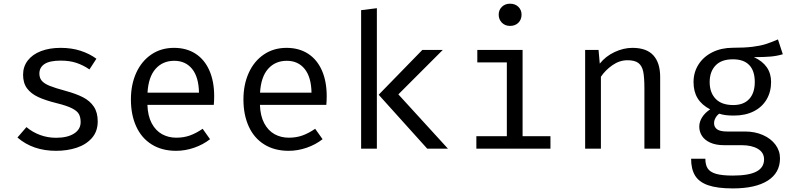

<svg xmlns="http://www.w3.org/2000/svg" viewBox="-20 -813 4348 1050"><path d="M421 -145.1Q421 -171.8 411.5 -189Q402.1 -206.2 374.1 -220.5Q346.2 -234.9 290.3 -248.7Q228.2 -264.1 189 -282.3Q149.7 -300.5 127.9 -329.7Q106.2 -359 106.2 -404.1Q106.2 -448.7 131.8 -482.1Q157.4 -515.4 203.8 -533.3Q250.3 -551.3 311.3 -551.3Q372.3 -551.3 421.3 -535.1Q470.3 -519 507.2 -491.8L469.2 -433.3Q435.4 -456.4 398.2 -469Q361 -481.5 312.3 -481.5Q251.3 -481.5 223.3 -462.8Q195.4 -444.1 195.4 -410.8Q195.4 -386.7 208.5 -371.3Q221.5 -355.9 251 -343.8Q280.5 -331.8 339 -315.9Q397.4 -300 434.9 -280.5Q472.3 -261 493.3 -229.5Q514.4 -197.9 514.4 -149.2Q514.4 -94.4 482.6 -58.2Q450.8 -22.1 399.2 -5.1Q347.7 11.8 286.7 11.8Q159.5 11.8 75.4 -61L124.6 -117.9Q157.4 -90.3 199 -74.9Q240.5 -59.5 286.7 -59.5Q348.7 -59.5 384.9 -82.6Q421 -105.6 421 -145.1Z M786.2 -239.5Q788.2 -179 809.7 -138.7Q831.3 -98.5 866.2 -79.2Q901 -60 944.1 -60Q984.1 -60 1017.7 -71.8Q1051.3 -83.6 1088.2 -108.7L1128.7 -51.8Q1090.8 -22.1 1041.8 -5.1Q992.8 11.8 943.1 11.8Q865.6 11.8 809.7 -23.1Q753.8 -57.9 724.9 -121.5Q695.9 -185.1 695.9 -269.2Q695.9 -350.8 725.1 -414.9Q754.4 -479 807.7 -515.1Q861 -551.3 931.8 -551.3Q999.5 -551.3 1049 -519.5Q1098.5 -487.7 1124.9 -427.9Q1151.3 -368.2 1151.3 -286.7Q1151.3 -263.1 1149.2 -239.5ZM786.7 -306.2H1068.2Q1066.7 -391.3 1030.8 -435.9Q994.9 -480.5 932.8 -480.5Q870.3 -480.5 831 -436.7Q791.8 -392.8 786.7 -306.2Z M1401.5 -239.5Q1403.6 -179 1425.1 -138.7Q1446.7 -98.5 1481.5 -79.2Q1516.4 -60 1559.5 -60Q1599.5 -60 1633.1 -71.8Q1666.7 -83.6 1703.6 -108.7L1744.1 -51.8Q1706.2 -22.1 1657.2 -5.1Q1608.2 11.8 1558.5 11.8Q1481 11.8 1425.1 -23.1Q1369.2 -57.9 1340.3 -121.5Q1311.3 -185.1 1311.3 -269.2Q1311.3 -350.8 1340.5 -414.9Q1369.7 -479 1423.1 -515.1Q1476.4 -551.3 1547.2 -551.3Q1614.9 -551.3 1664.4 -519.5Q1713.8 -487.7 1740.3 -427.9Q1766.7 -368.2 1766.7 -286.7Q1766.7 -263.1 1764.6 -239.5ZM1402.1 -306.2H1683.6Q1682.1 -391.3 1646.2 -435.9Q1610.3 -480.5 1548.2 -480.5Q1485.6 -480.5 1446.4 -436.7Q1407.2 -392.8 1402.1 -306.2Z M1954.9 -757.4 2041 -768.2V0H1954.9ZM2289.7 -540H2401.5L2158.5 -296.9L2429.7 0H2316.4L2050.8 -294.9Z M2832.3 -732.8Q2832.3 -706.2 2814.9 -688.7Q2797.4 -671.3 2769.2 -671.3Q2742.1 -671.3 2724.6 -689Q2707.2 -706.7 2707.2 -732.8Q2707.2 -758.5 2724.6 -775.6Q2742.1 -792.8 2769.2 -792.8Q2797.4 -792.8 2814.9 -775.6Q2832.3 -758.5 2832.3 -732.8ZM2590.3 -540H2837.9V-68.2H2990.3V0H2585.1V-68.2H2751.8V-471.8H2590.3Z M3180 0V-540H3253.3L3260 -465.1Q3292.3 -505.6 3341.3 -528.5Q3390.3 -551.3 3438.5 -551.3Q3515.9 -551.3 3553.1 -510.3Q3590.3 -469.2 3590.3 -392.3V0H3504.1V-328.7Q3504.1 -389.2 3497.7 -421Q3491.3 -452.8 3471.5 -468.2Q3451.8 -483.6 3411.8 -483.6Q3368.2 -483.6 3329.5 -456.7Q3290.8 -429.7 3266.2 -393.3V0Z M4261 -516.4Q4229.2 -506.7 4193.1 -503.6Q4156.9 -500.5 4103.1 -500.5Q4196.9 -457.4 4196.9 -364.6Q4196.9 -311.3 4172.6 -269.5Q4148.2 -227.7 4102.3 -204.4Q4056.4 -181 3993.8 -181Q3967.2 -181 3949 -183.3Q3930.8 -185.6 3913.3 -191.3Q3901 -182.6 3893.1 -168.5Q3885.1 -154.4 3885.1 -139Q3885.1 -117.9 3901.5 -105.9Q3917.9 -93.8 3957.4 -93.8H4054.9Q4108.2 -93.8 4152.1 -74.6Q4195.9 -55.4 4220.8 -21.8Q4245.6 11.8 4245.6 52.8Q4245.6 132.3 4178.5 174.9Q4111.3 217.4 3987.7 217.4Q3902.6 217.4 3852.6 200Q3802.6 182.6 3781 146.9Q3759.5 111.3 3759.5 54.9H3837.4Q3837.4 88.2 3850 107.9Q3862.6 127.7 3895.1 137.4Q3927.7 147.2 3987.2 147.2Q4075.4 147.2 4116.9 125.1Q4158.5 103.1 4158.5 58.5Q4158.5 21 4124.6 1Q4090.8 -19 4036.4 -19H3940Q3895.4 -19 3864.6 -32.8Q3833.8 -46.7 3819 -69.7Q3804.1 -92.8 3804.1 -120.5Q3804.1 -146.7 3819.5 -171.3Q3834.9 -195.9 3863.6 -214.9Q3816.9 -239.5 3794.9 -275.9Q3772.8 -312.3 3772.8 -364.1Q3772.8 -417.9 3800.3 -460.8Q3827.7 -503.6 3876.7 -527.7Q3925.6 -551.8 3988.2 -551.8Q4053.3 -551.8 4095.9 -557.2Q4138.5 -562.6 4167.4 -571.8Q4196.4 -581 4234.4 -597.4ZM3861 -364.1Q3861 -306.7 3893.6 -272.6Q3926.2 -238.5 3990.3 -238.5Q4046.7 -238.5 4077.2 -271.5Q4107.7 -304.6 4107.7 -364.6Q4107.7 -425.6 4077.4 -457.2Q4047.2 -488.7 3988.2 -488.7Q3925.1 -488.7 3893.1 -454.9Q3861 -421 3861 -364.1Z"/></svg>

Font: Fira Code Fixed
Style: Regular
Weight: 400
Monospace: yes
Designer: Carrois Corporate, Edenspiekermann AG, Nikita Prokopov
Foundry: Carrois Corporate, Edenspiekermann AG, Nikita Prokopov
Version: Version 5.002